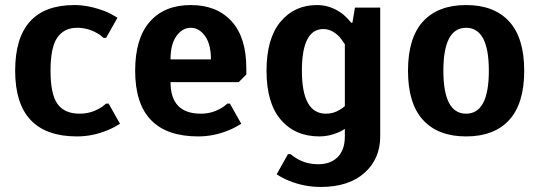

<svg xmlns="http://www.w3.org/2000/svg" viewBox="-20 -530 2135 760"><path d="M285 10Q40 10 40 -250Q40 -510 275 -510Q332 -510 397 -485Q417 -477 445 -460L400 -380H390Q376 -393 362 -400Q327 -420 285 -420Q234 -420 207 -381.5Q180 -343 180 -250Q180 -156 208 -118Q236 -80 295 -80Q337 -80 372 -100Q386 -107 400 -120H410L455 -40Q427 -23 407 -15Q347 10 285 10Z M765 10Q515 10 515 -250Q515 -378 573 -444Q631 -510 735 -510Q838 -510 896.5 -446Q955 -382 955 -260V-235L925 -205H655Q655 -80 775 -80Q817 -80 852 -100Q866 -107 880 -120H890L935 -40Q907 -23 887 -15Q827 10 765 10ZM655 -295H815Q815 -355 791.5 -387.5Q768 -420 735 -420Q702 -420 678.5 -387.5Q655 -355 655 -295Z M1250 210Q1183 210 1123 185Q1100 176 1075 160L1120 80H1130Q1143 91 1159 100Q1194 120 1240 120Q1289 120 1317 91.5Q1345 63 1345 10V-20Q1331 -10 1317 -5Q1281 10 1245 10Q1148 10 1091.5 -56Q1035 -122 1035 -250Q1035 -377 1090 -443.5Q1145 -510 1235 -510Q1289 -510 1336 -475Q1356 -458 1370 -440H1375L1385 -500H1485V10Q1485 99 1422.5 154.5Q1360 210 1250 210ZM1270 -80Q1300 -80 1324 -95Q1335 -101 1345 -110V-355Q1333 -373 1323 -385Q1293 -415 1260 -415Q1175 -415 1175 -250Q1175 -80 1270 -80Z M1995.5 -55Q1936 10 1825 10Q1714 10 1654.5 -55Q1595 -120 1595 -250Q1595 -380 1654.5 -445Q1714 -510 1825 -510Q1936 -510 1995.5 -445Q2055 -380 2055 -250Q2055 -120 1995.5 -55ZM1735 -250Q1735 -80 1825 -80Q1915 -80 1915 -250Q1915 -420 1825 -420Q1735 -420 1735 -250Z"/></svg>

Font: Scada
Style: Bold
Weight: 700
Designer: Jovanny Lemonad
Foundry: Jovanny Lemonad
Version: Version 4.100;PS 004.100;hotconv 1.0.88;makeotf.lib2.5.64775